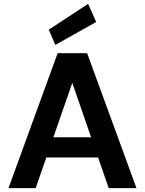

<svg xmlns="http://www.w3.org/2000/svg" viewBox="-20 -976 751 996"><path d="M24 0 279 -700H432L688 0H544L355 -546L165 0ZM136 -159 172 -264H528L564 -159ZM267 -743 233 -822 437 -956 479 -862Z"/></svg>

Font: DM Sans 11pt
Style: Bold
Weight: 700
Version: Version 4.004;gftools[0.9.30]